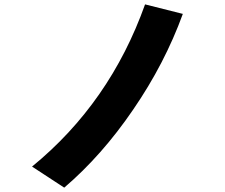

<svg xmlns="http://www.w3.org/2000/svg" viewBox="-20 -820 1040 886"><path d="M823.7 -755.9Q740.2 -526.4 594.7 -314.5Q450.2 -102.5 276.4 45.9L127.9 -51.3Q487.3 -345.2 649.4 -799.8Z"/></svg>

Font: Droid Sans
Style: Regular
Weight: 400
Foundry: Ascender Corporation
Version: Version 1.00 build 114